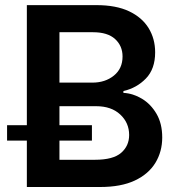

<svg xmlns="http://www.w3.org/2000/svg" viewBox="-20 -748 713 768"><path d="M87.4 0V-727.5H365.7Q444.3 -727.5 496.3 -702.9Q548.3 -678.2 574.5 -635.5Q600.6 -592.8 600.6 -538.6Q600.6 -472.2 563.7 -434.1Q526.9 -396 473.6 -383.8V-376.5Q512.2 -374.5 547.9 -353Q583.5 -331.5 606.2 -292.5Q628.9 -253.4 628.9 -198.2Q628.9 -141.6 601.6 -96.7Q574.2 -51.8 519.3 -25.9Q464.4 0 380.9 0ZM217.8 -108.9H360.4Q432.6 -108.9 464.6 -136.7Q496.6 -164.6 496.6 -208Q496.6 -256.8 460.9 -290Q425.3 -323.2 364.7 -323.2H217.8ZM217.8 -417.5H349.1Q400.9 -417.5 435.5 -445.6Q470.2 -473.6 470.2 -522Q470.2 -564.5 440.4 -591.8Q410.6 -619.1 352.1 -619.1H217.8ZM8.3 -185.5V-247.1H347.7V-185.5Z"/></svg>

Font: Inter-SemiBold
Style: Regular
Weight: 600
Designer: Rasmus Andersson
Foundry: rsms
Version: Version 4.000;git-a52131595